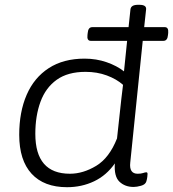

<svg xmlns="http://www.w3.org/2000/svg" viewBox="-20 -772 720 799"><path d="M259 7Q163 7 111.5 -49Q60 -105 60 -211Q60 -306 91 -377.5Q122 -449 183 -488.5Q244 -528 332 -528Q381 -528 424 -513Q467 -498 496 -475L509 -602H358Q341 -602 344 -626L345 -635Q347 -659 364 -659H515L523 -734Q526 -752 554 -752H560Q590 -752 588 -733L580 -659H666Q682 -659 680 -635L679 -626Q677 -602 660 -602H574L522 -95Q517 -49 553 -49Q567 -49 575.5 -52Q584 -55 589 -55Q594 -55 594 -48Q594 -45 593 -36Q592 -27 589 -17Q585 -4 567 1Q549 6 536 6Q500 6 477 -16Q454 -38 458 -92Q423 -42 371.5 -17.5Q320 7 259 7ZM271 -49Q326 -49 380.5 -82Q435 -115 467 -196L485 -361Q488 -391 492 -419Q465 -443 424.5 -458Q384 -473 336 -473Q262 -473 216 -440Q170 -407 148.5 -348.5Q127 -290 127 -215Q127 -49 271 -49Z"/></svg>

Font: Asap Semi Expanded Semi Expanded Light
Style: Italic
Weight: 300
Width: 6
Italic angle: -6°
Designer: Pablo Cosgaya
Foundry: Omnibus-Type
Version: Version 3.001; ttfautohint (v1.8.4.7-5d5b)